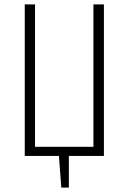

<svg xmlns="http://www.w3.org/2000/svg" viewBox="-20 -704 580 867"><path d="M449.2 -684.1V0H291V143.1H256.8L246.1 0H91.8V-684.1H138.2V-41H401.9V-684.1Z"/></svg>

Font: Fira Sans Compressed ExtraLight
Style: Regular
Weight: 250
Width: 1
Designer: Carrois Corporate & Edenspiekermann AG
Foundry: Carrois Corporate GbR & Edenspiekermann AG
Version: Version 4.203;PS 004.203;hotconv 1.0.88;makeotf.lib2.5.64775